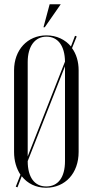

<svg xmlns="http://www.w3.org/2000/svg" viewBox="-20 -873 436 901"><path d="M190 -745 265 -853H213L184 -745ZM46 -160C46 -118 57 -82 76 -53L54 3L62 6L82 -46C109 -12 148 8 196 8C287 8 349 -61 349 -160V-543C349 -584 338 -620 318 -647L340 -702L332 -705L313 -655C286 -687 246 -707 198 -707C109 -707 46 -639 46 -543ZM110 -582C110 -656 144 -701 198 -701C252 -701 284 -658 285 -584L110 -139ZM110 -117 285 -562V-117C285 -41 253 2 197 2C142 2 110 -41 110 -117Z"/></svg>

Font: Moniqa Display
Style: Regular
Weight: 400
Designer: Rajesh Rajput
Foundry: Rajesh Rajput
Version: Version 1.000